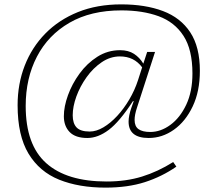

<svg xmlns="http://www.w3.org/2000/svg" viewBox="-20 -737 999 878"><path d="M660 -106Q568 -106 568 -181Q568 -207.5 581 -245L591.5 -274.5H588Q526.5 -180 477.2 -143Q428 -106 379.5 -106Q325 -106 298.5 -133.2Q272 -160.5 272 -205.5Q272 -249.5 290.8 -301.5Q309.5 -353.5 343.8 -400.5Q378 -447.5 425.2 -477.5Q472.5 -507.5 529 -507.5Q567 -507.5 592.8 -490.8Q618.5 -474 635.5 -446L653 -499.5H689L606.5 -245Q595.5 -212 595.5 -188.5Q595.5 -159 613.8 -146.2Q632 -133.5 667 -133.5Q715 -133.5 759.2 -166Q803.5 -198.5 831.8 -258.5Q860 -318.5 860 -401Q860 -510 819.2 -573Q778.5 -636 705.5 -662.8Q632.5 -689.5 535 -689.5Q395.5 -689.5 297.8 -633Q200 -576.5 148.8 -477.8Q97.5 -379 97.5 -252.5Q97.5 -74.5 191.5 9.2Q285.5 93 467.5 93Q556.5 93 629.2 70.5Q702 48 772 4L786.5 25Q721 70.5 642.8 95.8Q564.5 121 462.5 121Q341 121 250.8 84.8Q160.5 48.5 110.5 -34.2Q60.5 -117 60.5 -256Q60.5 -353 93 -436.8Q125.5 -520.5 187.2 -583.5Q249 -646.5 336.5 -681.8Q424 -717 534 -717Q644.5 -717 725.2 -686.5Q806 -656 850 -589.2Q894 -522.5 894 -413Q894 -319.5 861.2 -250.5Q828.5 -181.5 775.2 -143.8Q722 -106 660 -106ZM312.5 -210Q312.5 -173 330.2 -154.2Q348 -135.5 390 -135.5Q420.5 -135.5 453 -154.8Q485.5 -174 516 -207Q546.5 -240 571.2 -282Q596 -324 611 -370L630 -429Q593 -479 528.5 -479Q484 -479 444.8 -452.2Q405.5 -425.5 375.8 -383.8Q346 -342 329.2 -295.8Q312.5 -249.5 312.5 -210Z"/></svg>

Font: Newsreader 6pt ExtraLight
Style: Regular
Weight: 275
Designer: Hugues Gentile
Foundry: Production Type
Version: Version 1.003; ttfautohint (v1.8.3)